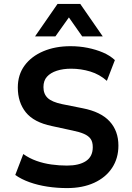

<svg xmlns="http://www.w3.org/2000/svg" viewBox="-20 -951 675 981"><path d="M323 10Q271 10 222 2.5Q173 -5 131 -20Q89 -35 58 -57L99 -164Q130 -142 166.5 -129Q203 -116 243 -110.5Q283 -105 322 -105Q384 -105 419 -128Q454 -151 454 -199Q454 -226 443 -241.5Q432 -257 409 -267Q386 -277 351 -284L245 -307Q153 -326 112 -377Q71 -428 71 -504Q71 -569 105.5 -616Q140 -663 201 -689Q262 -715 340 -715Q386 -715 428 -706.5Q470 -698 505.5 -683Q541 -668 567 -644L526 -538Q489 -571 441.5 -585.5Q394 -600 343 -600Q302 -600 270 -589.5Q238 -579 220 -559Q202 -539 202 -506Q202 -471 223.5 -450.5Q245 -430 297 -419L402 -398Q495 -380 540 -331Q585 -282 585 -207Q585 -142 552.5 -93Q520 -44 461 -17Q402 10 323 10ZM159 -765 274 -931H390L505 -765H400L332 -862L263 -765Z"/></svg>

Font: Nunito Sans 7pt SemiCondensed
Style: Bold
Weight: 700
Width: 4
Designer: Vernon Adams
Foundry: Vernon Adams
Version: Version 3.101;gftools[0.9.27]